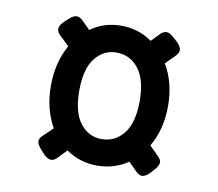

<svg xmlns="http://www.w3.org/2000/svg" viewBox="-53 -575 576 507"><g transform="rotate(10 235.0 -321.5)"><path d="M113 -129Q104 -129 93 -140L84 -150Q72 -163 72 -172Q72 -179 80 -187L106 -212Q79 -260 79 -322Q79 -384 106 -432L80 -457Q72 -465 72 -473Q72 -482 84 -494L94 -503Q106 -514 114 -514Q122 -514 130 -507L153 -484Q189 -510 235 -510Q281 -510 318 -484L340 -507Q348 -514 356 -514Q364 -514 376 -503L386 -494Q398 -482 398 -473Q398 -465 390 -457L365 -432Q393 -385 393 -322Q393 -259 365 -212L390 -187Q398 -179 398 -172Q398 -163 386 -150L377 -140Q366 -129 357 -129Q349 -129 341 -137L318 -160Q281 -135 235 -135Q189 -135 152 -161L129 -137Q121 -129 113 -129ZM235 -206Q271 -206 294 -235Q317 -264 317 -322Q317 -380 294 -409Q271 -438 235 -438Q200 -438 177.5 -409Q155 -380 155 -322Q155 -264 177.5 -235Q200 -206 235 -206Z"/></g></svg>

Font: Asap Condensed Medium
Style: Regular
Weight: 500
Width: 3
Designer: Pablo Cosgaya
Foundry: Omnibus-Type
Version: Version 3.001; ttfautohint (v1.8.4.7-5d5b)